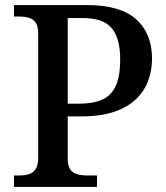

<svg xmlns="http://www.w3.org/2000/svg" viewBox="-20 -734 653 754"><path d="M35 0V-45H56Q77 -45 93.5 -50Q110 -55 120 -70Q130 -85 130 -115V-603Q130 -632 119.5 -646Q109 -660 92.5 -664.5Q76 -669 56 -669H35V-714H323Q453 -714 515 -658Q577 -602 577 -504Q577 -459 562.5 -418.5Q548 -378 515.5 -346Q483 -314 430 -295.5Q377 -277 301 -277H246V-110Q246 -82 256.5 -68Q267 -54 284 -49.5Q301 -45 320 -45H361V0ZM291 -327Q334 -327 365 -336.5Q396 -346 415 -366.5Q434 -387 443 -420Q452 -453 452 -500Q452 -583 419 -623Q386 -663 306 -663H246V-327Z"/></svg>

Font: Noto Serif Armenian Medium
Style: Regular
Weight: 500
Version: Version 2.007